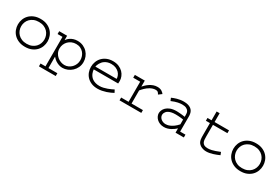

<svg xmlns="http://www.w3.org/2000/svg" viewBox="74 -1592 4053 2779"><g transform="rotate(30 2100.5 -203.0)"><path d="M51.8 -218.3Q51.8 -263.2 67.6 -304.9Q83.5 -346.7 114.7 -378.9Q146 -411.1 192.4 -430.7Q238.8 -450.2 299.8 -450.2Q362.3 -450.2 408.9 -430.2Q455.6 -410.2 486.3 -377.2Q517.1 -344.2 532.5 -302.7Q547.9 -261.2 547.9 -217.8Q547.9 -174.8 532.7 -133.1Q517.6 -91.3 486.8 -58.6Q456.1 -25.9 409.7 -5.9Q363.3 14.2 300.8 14.2Q239.3 14.2 192.9 -5.4Q146.5 -24.9 115 -57.4Q83.5 -89.8 67.6 -131.8Q51.8 -173.8 51.8 -218.3ZM106 -217.8Q106 -182.6 118.7 -149.9Q131.3 -117.2 155.8 -91.8Q180.2 -66.4 216.3 -51.3Q252.4 -36.1 299.8 -36.1Q348.1 -36.1 384.5 -51.5Q420.9 -66.9 445.3 -92.5Q469.7 -118.2 481.9 -150.9Q494.1 -183.6 494.1 -217.8Q494.1 -252.4 481.9 -285.2Q469.7 -317.9 445.3 -343.5Q420.9 -369.1 384.5 -384.5Q348.1 -399.9 299.8 -399.9Q252.9 -399.9 216.8 -384.8Q180.7 -369.6 156 -344.5Q131.3 -319.3 118.7 -286.4Q106 -253.4 106 -217.8Z M751 -358.9H752.9Q758.8 -367.7 771.5 -381.8Q784.2 -396 804.7 -409.4Q825.2 -422.9 854.5 -432.9Q883.8 -442.9 922.4 -442.9Q974.6 -442.9 1016.4 -423.8Q1058.1 -404.8 1087.4 -373.5Q1116.7 -342.3 1132.3 -301.8Q1147.9 -261.2 1147.9 -217.8Q1147.9 -168.5 1128.7 -127.2Q1109.4 -85.9 1077.6 -56.2Q1045.9 -26.4 1005.4 -9.8Q964.8 6.8 922.9 6.8Q918.5 6.8 901.1 5.4Q883.8 3.9 859.6 -4.2Q835.4 -12.2 807.1 -29.8Q778.8 -47.4 752.9 -79.1H751V109.9H899.9V157.2H619.1V109.9H701.2V-382.8H619.1V-430.2H751ZM747.1 -217.3Q747.1 -175.3 764.2 -142.8Q781.2 -110.4 807.6 -88.1Q834 -65.9 865.7 -54.4Q897.5 -43 927.2 -43Q960.4 -43 990.5 -56.4Q1020.5 -69.8 1043.7 -93.5Q1066.9 -117.2 1080.6 -149.4Q1094.2 -181.6 1094.2 -218.8Q1094.2 -250.5 1083.7 -281.7Q1073.2 -313 1052.2 -337.6Q1031.2 -362.3 999.8 -377.7Q968.3 -393.1 926.3 -393.1Q887.2 -393.1 854.2 -379.2Q821.3 -365.2 797.6 -341.3Q773.9 -317.4 760.5 -285.4Q747.1 -253.4 747.1 -217.3Z M1759.3 -57.1Q1739.3 -46.4 1712.2 -33.7Q1685.1 -21 1653.1 -10.5Q1621.1 0 1585.4 7.1Q1549.8 14.2 1513.2 14.2Q1453.6 14.2 1408.7 -4.9Q1363.8 -23.9 1334 -55.7Q1304.2 -87.4 1289.3 -128.4Q1274.4 -169.4 1274.4 -213.4Q1274.4 -260.3 1290.8 -302.2Q1307.1 -344.2 1337.9 -376Q1368.7 -407.7 1413.1 -426.3Q1457.5 -444.8 1513.7 -444.8Q1569.8 -444.8 1611.8 -426.8Q1653.8 -408.7 1681.9 -379.9Q1710 -351.1 1724.1 -315.4Q1738.3 -279.8 1738.3 -245.1Q1738.3 -239.3 1738 -232.7Q1737.8 -226.1 1737.3 -220Q1736.8 -213.9 1736.6 -208.7Q1736.3 -203.6 1736.3 -201.2H1328.1Q1329.1 -188 1332.5 -170.7Q1335.9 -153.3 1344.2 -134.8Q1352.5 -116.2 1366.2 -98.1Q1379.9 -80.1 1400.6 -65.9Q1421.4 -51.8 1450.4 -43Q1479.5 -34.2 1518.1 -34.2Q1549.8 -34.2 1581.8 -41.7Q1613.8 -49.3 1642.8 -59.8Q1671.9 -70.3 1696.3 -81.8Q1720.7 -93.3 1736.3 -101.1ZM1684.1 -248Q1684.1 -272.5 1673.8 -298.8Q1663.6 -325.2 1642.3 -346.9Q1621.1 -368.7 1588.6 -382.8Q1556.2 -397 1511.2 -397Q1478.5 -397 1452.6 -389.2Q1426.8 -381.3 1407 -368.4Q1387.2 -355.5 1373.3 -339.4Q1359.4 -323.2 1350.1 -306.6Q1340.8 -290 1335.4 -274.7Q1330.1 -259.3 1328.1 -248Z M2049.3 -330.1Q2064.5 -347.2 2085.2 -366.9Q2106 -386.7 2131.8 -403.8Q2157.7 -420.9 2189 -432.4Q2220.2 -443.8 2256.3 -443.8Q2279.8 -443.8 2297.4 -439Q2314.9 -434.1 2328.1 -426.3Q2341.3 -418.5 2351.1 -408.7Q2360.8 -398.9 2368.2 -389.2L2315.4 -350.1Q2309.1 -361.8 2303.5 -370.4Q2297.9 -378.9 2291 -384Q2284.2 -389.2 2275.4 -391.6Q2266.6 -394 2253.4 -394Q2230 -394 2208 -387.2Q2186 -380.4 2165.8 -369.4Q2145.5 -358.4 2127.7 -344.5Q2109.9 -330.6 2095 -316.2Q2080.1 -301.8 2068.6 -288.8Q2057.1 -275.9 2049.3 -266.1V-46.9H2239.3V0H1875.5V-46.9H1999.5V-382.8H1883.3V-430.2H2049.3Z M2950.2 -46.9V0H2811.5V-71.8Q2796.4 -57.6 2776.1 -42.5Q2755.9 -27.3 2731.9 -14.6Q2708 -2 2680.2 6.1Q2652.3 14.2 2621.6 14.2Q2583.5 14.2 2553.5 1.7Q2523.4 -10.7 2502.7 -30.5Q2481.9 -50.3 2470.7 -75Q2459.5 -99.6 2459.5 -123.5Q2459.5 -145 2469.5 -171.6Q2479.5 -198.2 2503.7 -221.9Q2527.8 -245.6 2568.6 -261.7Q2609.4 -277.8 2671.4 -277.8Q2674.8 -277.8 2688.5 -277.3Q2702.1 -276.9 2721.9 -275.4Q2741.7 -273.9 2765.1 -271.5Q2788.6 -269 2811.5 -265.1V-295.9Q2811.5 -308.1 2809.6 -326.2Q2807.6 -344.2 2796.4 -361.1Q2785.2 -377.9 2760.7 -389.9Q2736.3 -401.9 2691.4 -401.9Q2677.7 -401.9 2660.4 -400.1Q2643.1 -398.4 2621.8 -394Q2600.6 -389.6 2575.2 -381.3Q2549.8 -373 2519.5 -359.9L2500.5 -404.8Q2516.6 -412.1 2537.1 -419.9Q2557.6 -427.7 2582 -434.6Q2606.4 -441.4 2634.3 -445.8Q2662.1 -450.2 2692.4 -450.2Q2734.9 -450.2 2763.9 -441.4Q2793 -432.6 2811.8 -418.7Q2830.6 -404.8 2840.6 -387.7Q2850.6 -370.6 2855.2 -353.3Q2859.9 -335.9 2860.6 -320.8Q2861.3 -305.7 2861.3 -295.9V-46.9ZM2811.5 -219.2Q2802.7 -220.7 2789.3 -222.7Q2775.9 -224.6 2758.8 -226.1Q2741.7 -227.5 2721.9 -228.8Q2702.1 -230 2681.2 -230Q2640.1 -230 2611.6 -223.1Q2583 -216.3 2564.5 -205.8Q2545.9 -195.3 2535.4 -182.6Q2524.9 -169.9 2520 -158.4Q2515.1 -147 2514.2 -137.9Q2513.2 -128.9 2513.2 -126Q2513.2 -107.4 2522 -90.6Q2530.8 -73.7 2545.9 -61.3Q2561 -48.8 2581.1 -41.5Q2601.1 -34.2 2623.5 -34.2Q2633.8 -34.2 2652.6 -37.1Q2671.4 -40 2696 -50.5Q2720.7 -61 2750.2 -82Q2779.8 -103 2811.5 -139.2Z M3223.6 -416H3465.3V-369.1H3223.6V-180.2Q3223.6 -151.9 3225.1 -126Q3226.6 -100.1 3236.3 -80.1Q3246.1 -60.1 3267.1 -48.1Q3288.1 -36.1 3327.6 -36.1Q3339.8 -36.1 3355 -37.6Q3370.1 -39.1 3392.3 -44.2Q3414.6 -49.3 3445.6 -59.6Q3476.6 -69.8 3520.5 -87.9L3538.6 -43Q3514.6 -32.2 3488.5 -22Q3462.4 -11.7 3435.8 -3.7Q3409.2 4.4 3382.3 9.3Q3355.5 14.2 3330.6 14.2Q3307.1 14.2 3288.3 10Q3269.5 5.9 3254.4 -0.5Q3239.3 -6.8 3228 -14.6Q3216.8 -22.5 3209.5 -30.3Q3195.8 -43.5 3188.5 -59.1Q3181.2 -74.7 3177.7 -93.3Q3174.3 -111.8 3173.8 -133.3Q3173.3 -154.8 3173.3 -180.2V-369.1H3105.5V-416H3173.3V-563H3223.6Z M3652.3 -218.3Q3652.3 -263.2 3668.2 -304.9Q3684.1 -346.7 3715.3 -378.9Q3746.6 -411.1 3793 -430.7Q3839.4 -450.2 3900.4 -450.2Q3962.9 -450.2 4009.5 -430.2Q4056.2 -410.2 4086.9 -377.2Q4117.7 -344.2 4133.1 -302.7Q4148.4 -261.2 4148.4 -217.8Q4148.4 -174.8 4133.3 -133.1Q4118.2 -91.3 4087.4 -58.6Q4056.6 -25.9 4010.3 -5.9Q3963.9 14.2 3901.4 14.2Q3839.8 14.2 3793.5 -5.4Q3747.1 -24.9 3715.6 -57.4Q3684.1 -89.8 3668.2 -131.8Q3652.3 -173.8 3652.3 -218.3ZM3706.5 -217.8Q3706.5 -182.6 3719.2 -149.9Q3731.9 -117.2 3756.3 -91.8Q3780.8 -66.4 3816.9 -51.3Q3853 -36.1 3900.4 -36.1Q3948.7 -36.1 3985.1 -51.5Q4021.5 -66.9 4045.9 -92.5Q4070.3 -118.2 4082.5 -150.9Q4094.7 -183.6 4094.7 -217.8Q4094.7 -252.4 4082.5 -285.2Q4070.3 -317.9 4045.9 -343.5Q4021.5 -369.1 3985.1 -384.5Q3948.7 -399.9 3900.4 -399.9Q3853.5 -399.9 3817.4 -384.8Q3781.2 -369.6 3756.6 -344.5Q3731.9 -319.3 3719.2 -286.4Q3706.5 -253.4 3706.5 -217.8Z"/></g></svg>

Font: Ethiopic Sadiss
Style: Regular
Weight: 400
Designer: abass alamnehe
Foundry: Senamirmir Project
Version: Version 5.100